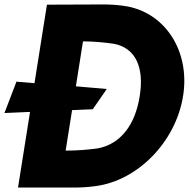

<svg xmlns="http://www.w3.org/2000/svg" viewBox="-34 -843 848 863"><path d="M-14 -335 101 -340 47 0H300C331 0 362 -2 392 -6C583 -29 756 -204 789 -412C822 -619 702 -794 520 -817C492 -821 461 -823 431 -823L177 -822L121 -469L40 -476ZM261 -166 290 -348 383 -352 446 -443 307 -455 339 -657C390 -657 437 -652 479 -646C575 -627 615 -541 594 -411C574 -282 508 -195 405 -176C361 -170 314 -166 261 -166Z"/></svg>

Font: Rabbid Highway Sign IV
Style: BlkObl
Weight: 400
Foundry: Cannot Into Space Fonts
Version: Version 0.277